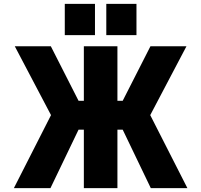

<svg xmlns="http://www.w3.org/2000/svg" viewBox="-20 -972 1040 994"><path d="M760.7 2 615.2 -300.8H587.9V2H414.1V-300.8H386.7L241.2 2H51.8L244.1 -376L56.6 -732.4H243.2L386.7 -450.2H414.1V-732.4H587.9V-450.2H615.2L758.8 -732.4H945.3L757.8 -376L950.2 2ZM315.4 -790V-952.1H471.7V-790ZM530.3 -790V-952.1H686.5V-790Z"/></svg>

Font: Gen Shin Gothic Monospace Heavy
Style: Bold
Weight: 800
Designer: [Source Han Sans]
Ryoko NISHIZUKA  (kana & ideographs); Paul D. Hunt (Latin, Greek & Cyrillic); Wenlong ZHANG  (bopomofo
Version: Version 1.002.20150607